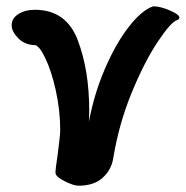

<svg xmlns="http://www.w3.org/2000/svg" viewBox="-20 -580 589 609"><path d="M229 9Q213 9 184.5 -5.5Q156 -20 156 -32Q156 -45 163 -90Q171 -152 171 -166Q171 -230 157 -293Q143 -356 123 -397Q103 -438 89 -437Q58 -438 37.5 -459Q17 -480 17 -500Q17 -522 38.5 -535.5Q60 -549 90 -549Q190 -549 226.5 -453Q263 -357 263 -229L262 -194Q279 -284 313.5 -363.5Q348 -443 389 -495.5Q430 -548 466 -560Q488 -560 518.5 -547Q549 -534 549 -524Q549 -519 541 -516Q522 -510 480 -447Q438 -384 397.5 -285.5Q357 -187 339 -77Q333 -41 305.5 -16Q278 9 229 9Z"/></svg>

Font: Sriracha
Style: Regular
Weight: 400
Designer: Suppakit Chalermlarp
Version: Version 1.002g